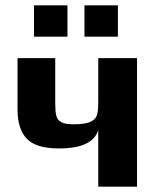

<svg xmlns="http://www.w3.org/2000/svg" viewBox="-20 -703 600 723"><path d="M46 0ZM350 -214Q330 -144 202 -144Q116 -144 81 -180.5Q46 -217 46 -291V-484H188V-313Q188 -283 192 -267Q196 -251 210.5 -243Q225 -235 256 -235Q299 -235 319 -243.5Q339 -252 344.5 -268Q350 -284 350 -316V-484H496V0H350ZM108 -683H234V-565H108ZM298 -683H424V-565H298Z"/></svg>

Font: Play
Style: Bold
Weight: 700
Designer: Jonas Hecksher (Cyrillic expansion: Cyreal)
Foundry: Jonas Hecksher, Playtype, e-types AS
Version: Version 2.101; ttfautohint (v1.5.65-e2d9)